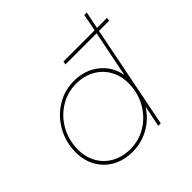

<svg xmlns="http://www.w3.org/2000/svg" viewBox="-186 -915 1090 1090"><g transform="rotate(-45 358.5 -370.0)"><path d="M713 -619H632L509 0H489L515 -128Q476 -66 414.5 -32Q353 2 282 2Q215 2 162.5 -26.5Q110 -55 80.5 -106.5Q51 -158 51 -224Q51 -305 88.5 -372.5Q126 -440 190 -479.5Q254 -519 330 -519Q418 -519 480 -470Q542 -421 557 -340L613 -619H363L367 -639H617L637 -742H657L636 -639H717ZM541 -290Q541 -351 514 -398.5Q487 -446 438.5 -472.5Q390 -499 328 -499Q258 -499 199 -462.5Q140 -426 105.5 -363.5Q71 -301 71 -227Q71 -166 98 -118.5Q125 -71 173.5 -44.5Q222 -18 284 -18Q354 -18 413 -54.5Q472 -91 506.5 -153.5Q541 -216 541 -290Z"/></g></svg>

Font: Gontserrat Thin
Style: Italic
Weight: 250
Italic angle: -11.3°
Designer: Julieta Ulanovsky
Foundry: Julieta Ulanovsky
Version: Version 6.001